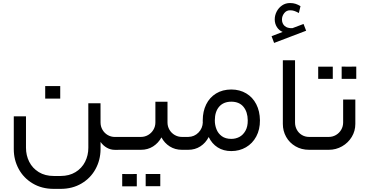

<svg xmlns="http://www.w3.org/2000/svg" viewBox="-20 -962 2370 1233"><path d="M369 250.9Q445.4 250.9 503.7 216.2Q561.9 181.6 593.5 123.7Q625 65.8 625.7 -2V-50.6Q642.1 -27 666 -13.4Q689.9 0.3 718.2 0.3H739.2V-82.5H718.2Q692.6 -82.5 671.5 -94.9Q650.5 -107.3 638.1 -128.6Q625.7 -149.9 625.7 -175.2L625.5 -298.8H547.1L547.3 -13.1Q547.3 35.8 526.4 77.1Q505.4 118.4 465 143.3Q424.6 168.1 369 168.1H325.2Q269.4 168.1 229 143.3Q188.6 118.4 167.7 77.1Q146.9 35.8 146.9 -13.1V-215H68.5V-3.8Q68.5 64.7 100 122.9Q131.4 181.1 189.9 216Q248.3 250.9 325.2 250.9ZM366.8 -329Q366.8 -353.3 366.8 -369.4Q366.8 -385.5 366.8 -409.4Q344.3 -409.4 330.3 -409.4Q316.2 -409.4 301.1 -409.4Q289.1 -409.4 270.3 -409.4Q270.3 -385.5 270.3 -369.4Q270.3 -353.3 270.3 -329Q270.3 -329 288.2 -329Q306.1 -329 335.5 -329Q335.5 -329 366.8 -329Z M739 0H885.2Q929 0 963 -21.6Q996.9 -43.3 1016.8 -79.7Q1036 -43.3 1070.2 -21.6Q1104.4 0 1148.2 0H1169.2V-82.7H1148.2Q1123.2 -82.7 1101.9 -95.1Q1080.6 -107.5 1068.1 -128.8Q1055.7 -150.1 1055.7 -175.4V-308.5H977.9V-175.4Q977.9 -150.1 965.2 -128.8Q952.6 -107.5 931.4 -95.1Q910.3 -82.7 885.2 -82.7H739Q720.7 -73.7 713.8 -57.5Q706.9 -41.4 713.8 -25.2Q720.7 -9.1 739 0ZM858.5 234.4Q858.5 210.5 858.5 194.9Q858.5 178.8 858.5 155.3Q836.5 155.8 823.1 155.8Q809.8 155.8 794.6 155.8Q783.2 155.3 764.8 155.3Q764.8 178.8 764.8 194.9Q764.8 210.5 764.8 234.4Q784.5 234.4 796.9 234.4Q803.4 234.4 808.9 234.4Q818.1 234.4 828.2 234.4Q839.7 234.4 858.5 234.4ZM1009.3 233.9Q1009.3 210.5 1009.3 194.9Q1009.3 179.2 1009.3 155.3Q987.2 155.3 973.6 155.3Q960.1 155.3 944.9 155.3Q933.9 155.3 915.5 155.3Q915.5 179.2 915.5 194.9Q915.5 210.5 915.5 233.9Q937.1 233.9 950.7 233.9Q964.2 233.9 978.5 233.9Q990 233.9 1009.3 233.9Z M1465.5 -70.1Q1428 -70.1 1404.3 -87.5Q1380.6 -105 1370 -132.4Q1359.4 -159.7 1359.6 -189.2Q1359.8 -245.4 1387.6 -277.1Q1415.3 -308.8 1465.5 -309Q1516.5 -308.8 1543.5 -276.1Q1570.4 -243.4 1571 -189.4Q1571.5 -148.8 1556.1 -121.8Q1540.6 -94.7 1516.9 -82.4Q1493.2 -70.1 1465.5 -70.1ZM1282 -189.6Q1282 -185.9 1282 -177.7Q1282 -177.5 1282.5 -177.2Q1281.2 -138 1254.7 -110.8Q1228.1 -83.5 1189.1 -82.7H1169.3Q1151.5 -73.7 1144.8 -57.5Q1138 -41.4 1144.8 -25.1Q1151.5 -8.9 1169.3 0H1189.1Q1232.7 0 1266.7 -22Q1300.7 -44 1320.3 -82.1Q1340.7 -39.4 1377.6 -15.6Q1414.5 8.2 1465.5 8.2Q1517.5 8.2 1559.5 -16.2Q1601.6 -40.6 1625.7 -85.5Q1649.8 -130.4 1649.3 -189.4Q1648.6 -248 1625.8 -292.5Q1603.1 -337.1 1561.6 -362Q1520.1 -386.9 1465.9 -387.3Q1408.7 -387.1 1367.3 -361.5Q1325.9 -335.9 1304 -291.3Q1282.2 -246.7 1282 -189.6Z M1999.8 -82.7H1965Q1939.5 -82.7 1918.8 -95Q1898.1 -107.3 1886.4 -128.7Q1874.7 -150.1 1874.7 -175.4V-575H1796.4V-166.2Q1796.4 -120.9 1817.6 -83Q1838.8 -45.2 1877.3 -22.6Q1915.8 0 1965 0H1999.8ZM1740.3 -686.3 1946 -764.7 1929.3 -808.1 1858.1 -781.2Q1824.7 -779.7 1807.5 -795.7Q1790.4 -811.8 1790.8 -837.3Q1790.8 -858.7 1805.1 -877.3Q1819.4 -895.9 1842.5 -895.9Q1856.9 -896.1 1868.9 -892.1Q1880.8 -888.1 1894.6 -880.9Q1895.7 -880.3 1896.9 -879.5Q1898.2 -878.8 1899.2 -878.3L1909.7 -922.5Q1894.6 -931.9 1878.8 -937.2Q1863 -942.5 1842.5 -942.5Q1813.7 -942.5 1791.5 -927.2Q1769.2 -911.9 1756.7 -887.6Q1744.3 -863.4 1744.3 -837.3Q1744.3 -810.2 1758.2 -788.1Q1772.1 -766.1 1795.2 -757L1724 -729.5Z M1997.7 0H2091.4Q2137.8 0 2176.9 -22.4Q2216 -44.8 2239 -82.8Q2261.9 -120.7 2261.9 -166.2V-322.9H2183.6V-175.4Q2183.6 -150.1 2171.2 -128.8Q2158.8 -107.5 2137.6 -95.1Q2116.5 -82.7 2091.4 -82.7H1997.7Q1979.5 -73.7 1972.6 -57.5Q1965.7 -41.4 1972.6 -25.2Q1979.5 -9.1 1997.7 0ZM2117.1 -455.4Q2117.1 -479.3 2117.1 -494.9Q2117.1 -510.6 2117.1 -534Q2095.1 -534 2081.7 -534Q2068.4 -534 2053.2 -534Q2041.8 -534 2023.4 -534Q2023.4 -510.6 2023.4 -494.9Q2023.4 -479.3 2023.4 -455.4Q2023.4 -455.4 2040.8 -455.4Q2058.3 -455.4 2086.8 -455.4Q2086.8 -455.4 2117.1 -455.4ZM2267.9 -455.4Q2267.9 -479.3 2267.9 -494.9Q2267.9 -511 2267.9 -534.5Q2245.8 -534 2232.2 -534Q2218.7 -534 2203.5 -534Q2192.5 -534.5 2174.1 -534.5Q2174.1 -511 2174.1 -494.9Q2174.1 -479.3 2174.1 -455.4Q2174.1 -455.4 2191.3 -455.4Q2208.6 -455.4 2237.1 -455.4Q2237.1 -455.4 2267.9 -455.4Z"/></svg>

Font: Arad-FD-VF Thin
Style: Regular
Weight: 100
Designer: Mohammad Darvishi
Version: Version 1.010;September 21, 2024;FontCreator 15.0.0.2992 64-